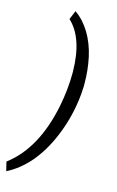

<svg xmlns="http://www.w3.org/2000/svg" viewBox="-206 -860 700 1149"><g transform="rotate(15 143.5 -286.0)"><path d="M268.1 -291C272 -318.8 274.4 -348.6 275.4 -380.4C275.4 -386.2 275.4 -392.1 275.4 -397.9C275.4 -451.7 270 -504.9 258.8 -558.1C235.8 -664.1 184.1 -751.5 111.3 -802.2L88.4 -747.6C154.3 -687 188.5 -586.9 189.9 -447.3C189.9 -444.3 189.9 -441.4 189.9 -438.5C189.9 -372.1 182.6 -302.7 168.5 -231C130.9 -44.9 56.6 89.8 -55.2 173.8L-41.5 230C9.3 204.6 55.7 167.5 97.7 119.1C139.2 70.3 175.3 10.7 205.1 -60.5C234.9 -131.3 255.9 -206.1 267.1 -285.6Z"/></g></svg>

Font: Roboto
Style: Italic
Weight: 400
Italic angle: -12°
Designer: Google
Version: Version 2.137; 2017